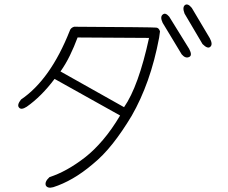

<svg xmlns="http://www.w3.org/2000/svg" viewBox="-20 -809 1040 876"><path d="M937 -635Q952 -607 940 -596Q928 -584 904 -608L822 -747Q811 -776 824 -786Q837 -795 855 -773ZM843 -586Q859 -556 843 -549Q826 -541 809 -561L722 -705Q709 -733 723 -743Q735 -753 752 -733ZM706 -637Q686 -531 654.5 -442.5Q623 -354 581 -281Q538 -209 494 -153.5Q450 -98 403 -60Q357 -21 312 5Q267 31 223 45Q197 52 189 37Q183 20 206 -1Q284 -26 368 -91Q409 -123 449.5 -170.5Q490 -218 528 -282L229 -449Q169 -369 102 -322Q77 -306 67 -318Q56 -330 76 -355Q210 -446 298 -668Q302 -682 318 -687Q500 -686 593.5 -685Q687 -684 693 -683Q705 -682 710 -666ZM546 -320Q612 -415 660 -636L334 -638Q318 -595 299 -556Q280 -517 256 -483Z"/></svg>

Font: Yomogi
Style: Regular
Weight: 400
Designer: satsuyako
Foundry: satsuyako
Version: Version 3.100